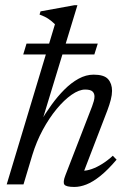

<svg xmlns="http://www.w3.org/2000/svg" viewBox="-20 -730 506 760"><path d="M108 -116.5 73 0H6.5L197.5 -634Q191 -640.5 184.5 -645.8Q178 -651 171 -655.8Q164 -660.5 155.5 -664.5Q147 -668.5 136.5 -672.5L140.5 -685L275 -709.5H286.5L144.5 -243.5L138 -244.5Q159 -280.5 183.5 -314.5Q208 -348.5 235 -375.5Q262 -402.5 291.2 -418.5Q320.5 -434.5 350.5 -434.5Q392 -434.5 407.8 -416.8Q423.5 -399 423.5 -370.5Q423.5 -354.5 418.5 -335Q413.5 -315.5 405 -293L306 -35.5L307 -54Q323.5 -54 343.5 -61Q363.5 -68 385 -81.5Q406.5 -95 426.5 -113.5L441.5 -98Q406.5 -57 376.8 -33.2Q347 -9.5 322 0.2Q297 10 274.5 10Q242 10 235 0.8Q228 -8.5 239 -36.5L344.5 -309Q348.5 -319.5 351.2 -329.5Q354 -339.5 354 -348Q354 -360.5 346 -368Q338 -375.5 317 -375.5Q293 -375.5 263.5 -355Q234 -334.5 204.2 -298.5Q174.5 -262.5 149.2 -215.8Q124 -169 108 -116.5ZM72 -514.5 85 -557.5H367L353.5 -514.5Z"/></svg>

Font: Newsreader 18pt
Style: Italic
Weight: 400
Italic angle: -17°
Version: Version 1.003